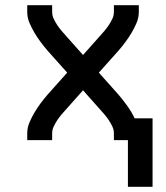

<svg xmlns="http://www.w3.org/2000/svg" viewBox="-20 -540 640 740"><path d="M473 180V0H419V-26Q419 -40 413 -52.5Q407 -65 399.5 -76.5Q392 -88 383 -98.5Q374 -109 364 -120L300 -192L236 -120Q226 -109 217 -98.5Q208 -88 200.5 -76.5Q193 -65 187 -52.5Q181 -40 181 -26V0H85V-26Q85 -48 93.5 -68Q102 -88 113 -106.5Q124 -125 137 -142.5Q150 -160 164 -176L239 -260L164 -344Q150 -360 137 -377.5Q124 -395 113 -413.5Q102 -432 93.5 -452Q85 -472 85 -494V-520H181V-494Q181 -480 187 -467.5Q193 -455 200.5 -443.5Q208 -432 217 -421.5Q226 -411 236 -400L300 -328L364 -400Q374 -411 383 -421.5Q392 -432 399.5 -443.5Q407 -455 413 -467.5Q419 -480 419 -494V-520H515V-494Q515 -472 506.5 -452Q498 -432 487 -413.5Q476 -395 463 -377.5Q450 -360 436 -344L361 -260L436 -176Q454 -155 470.5 -132Q487 -109 499 -84H568V180Z"/></svg>

Font: Iosevka Fixed Curly Md Ex
Style: Regular
Weight: 500
Width: 7
Monospace: yes
Designer: Belleve Invis
Foundry: Belleve Invis
Version: Version 30.1.2